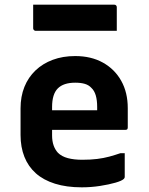

<svg xmlns="http://www.w3.org/2000/svg" viewBox="-20 -790 640 822"><path d="M302 -550Q370 -550 420.5 -522Q471 -494 499 -444Q527 -394 527 -327V-244Q527 -241 526 -238.5Q525 -236 522.5 -235Q520 -234 517 -234H287Q270 -234 252.5 -234Q235 -234 218 -234H177L174 -318H396Q396 -322 396 -325Q396 -328 396 -332Q396 -361 390 -381.5Q384 -402 371 -414Q360 -426 343 -431Q326 -436 302 -436Q252 -436 227.5 -411.5Q203 -387 203 -332V-210Q203 -186 209.5 -167.5Q216 -149 228 -136Q244 -120 270.5 -113Q297 -106 332 -106Q368 -106 396 -109.5Q424 -113 448 -119.5Q472 -126 495 -134H514Q514 -109 514 -83.5Q514 -58 514 -32Q514 -30 513 -28Q512 -26 510 -24Q502 -16 474.5 -8Q447 0 408.5 6Q370 12 330 12Q265 12 215.5 -3.5Q166 -19 133.5 -48Q101 -77 84.5 -118.5Q68 -160 68 -212V-326Q68 -377 84.5 -418Q101 -459 132 -488.5Q163 -518 206 -534Q249 -550 302 -550ZM122 -770H469Q474 -770 477 -767Q480 -764 480 -759Q480 -742 480 -725.5Q480 -709 480 -692.5Q480 -676 480 -658H133Q130 -658 127.5 -659.5Q125 -661 123.5 -663.5Q122 -666 122 -669Q122 -687 122 -703.5Q122 -720 122 -736.5Q122 -753 122 -770Z"/></svg>

Font: Recursive Monospace
Style: Bold
Weight: 700
Version: Version 1.047